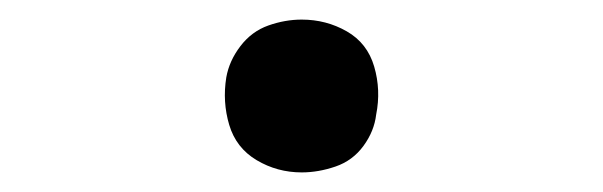

<svg xmlns="http://www.w3.org/2000/svg" viewBox="-20 -438 616 196"><path d="M288 -262Q305 -262 322.5 -268Q340 -274 351 -289Q362 -304 364 -321Q369 -346 362 -370Q355 -394 334 -406Q313 -418 288 -418Q271 -418 254 -412Q237 -406 225.5 -391Q214 -376 211 -359Q207 -334 214 -310.5Q221 -287 242 -274.5Q263 -262 288 -262Z"/></svg>

Font: Iosevka Sparkle
Style: Italic
Weight: 400
Italic angle: -9°
Designer: Belleve Invis
Foundry: Belleve Invis
Version: Version 4.5.0; ttfautohint (v1.8.3)